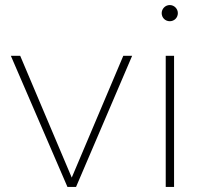

<svg xmlns="http://www.w3.org/2000/svg" viewBox="-20 -740 820 760"><path d="M247 0H281L503 -519H468L264 -37L60 -519H23Z M636 0H669V-519H636ZM652 -656C670 -656 684 -670 684 -688C684 -705 670 -720 652 -720C634 -720 620 -705 620 -688C620 -670 634 -656 652 -656Z"/></svg>

Font: Chess Sans ExtraLight
Style: Regular
Weight: 275
Designer: Wolf Bōese
Foundry: Wolf Bōese
Version: Version 7.223;Glyphs 3.3 (3306)